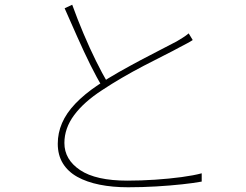

<svg xmlns="http://www.w3.org/2000/svg" viewBox="-20 -779 1040 811"><path d="M794 -610Q784 -603 770.5 -596Q757 -589 740 -580Q713 -565 673 -545Q633 -525 587 -501Q541 -477 495.5 -450.5Q450 -424 411 -398Q334 -348 293 -292.5Q252 -237 252 -175Q252 -105 318.5 -60.5Q385 -16 518 -16Q576 -16 635.5 -20Q695 -24 747 -31Q799 -38 832 -47V-12Q800 -6 749.5 -0.5Q699 5 640 8.5Q581 12 521 12Q455 12 400.5 1Q346 -10 306.5 -32Q267 -54 245.5 -89Q224 -124 224 -172Q224 -217 242 -259Q260 -301 298 -341Q336 -381 394 -420Q435 -448 482 -474.5Q529 -501 575 -525.5Q621 -550 660.5 -570Q700 -590 726 -604Q741 -613 753 -620.5Q765 -628 777 -638ZM285 -759Q307 -698 333 -636.5Q359 -575 385.5 -521.5Q412 -468 435 -429L412 -413Q389 -450 362 -504.5Q335 -559 307 -622Q279 -685 253 -744Z"/></svg>

Font: Noto Sans TC
Style: Regular
Weight: 100
Designer: Ryoko NISHIZUKA 西塚涼子 (kana, bopomofo & ideographs); Paul D. Hunt (Latin, Greek & Cyrillic); Sandoll Communications 산돌커뮤니
Foundry: Adobe
Version: Version 2.004;hotconv 1.0.118;makeotfexe 2.5.65603